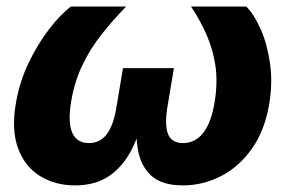

<svg xmlns="http://www.w3.org/2000/svg" viewBox="-20 -559 880 587"><path d="M209.5 7.8Q148.9 7.8 102.8 -20.5Q56.6 -48.8 35.6 -104.5Q14.6 -160.2 28.3 -241.7Q39.1 -307.1 67.1 -366Q95.2 -424.8 130.4 -470.2Q165.5 -515.6 196.8 -539.1H365.7Q323.7 -496.1 289.1 -451.9Q254.4 -407.7 230.7 -357.4Q207 -307.1 197.3 -247.1Q187 -184.6 200.9 -153.1Q214.8 -121.6 252 -121.6Q286.1 -121.6 306.6 -148.9Q327.1 -176.3 335.9 -231L356 -350.6H511.7L491.7 -231Q482.9 -176.3 493.9 -148.9Q504.9 -121.6 539.6 -121.6Q577.1 -121.6 601.6 -153.1Q626 -184.6 636.2 -247.1Q646 -307.1 638.7 -357.4Q631.3 -407.7 611.8 -452.1Q592.3 -496.6 564 -539.1H732.9Q756.8 -515.1 776.9 -470Q796.9 -424.8 805.4 -366Q814 -307.1 803.2 -241.7Q789.6 -160.2 750.2 -104.5Q710.9 -48.8 655.5 -20.5Q600.1 7.8 539.1 7.8Q475.6 7.8 442.9 -21.5Q410.2 -50.8 401.4 -103Q392.6 -155.3 400.9 -223.6H423.8Q409.2 -154.8 383.1 -102.8Q356.9 -50.8 314.5 -21.5Q272 7.8 209.5 7.8Z"/></svg>

Font: Inter 18pt ExtraBold
Style: Italic
Weight: 800
Italic angle: -9.3988°
Designer: Rasmus Andersson
Foundry: rsms
Version: Version 4.001;git-66647c0bb